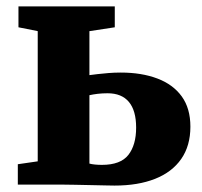

<svg xmlns="http://www.w3.org/2000/svg" viewBox="-20 -575 630 598"><path d="M35.5 0V-63.5L97.5 -72.5V-478L37.5 -490V-555H337.5V-490L258.5 -478V-341Q269 -342.5 284.2 -344.2Q299.5 -346 318 -347.5Q336.5 -349 356 -349Q421 -349 470 -330.5Q519 -312 546 -274.8Q573 -237.5 573 -180.5Q573 -121 544.5 -80Q516 -39 463 -18Q410 3 336.5 3Q328.5 3 307.8 2.5Q287 2 261.5 1.5Q236 1 213 0.5Q190 0 177.5 0ZM297.5 -61.5Q355.5 -61.5 379.8 -92.5Q404 -123.5 404 -177.5Q404 -230.5 381.5 -257.5Q359 -284.5 315 -284.5Q299 -284.5 284.2 -282.8Q269.5 -281 258.5 -278.5V-65.5Q265.5 -63.5 276 -62.5Q286.5 -61.5 297.5 -61.5Z"/></svg>

Font: Merriweather 20pt Black
Style: Regular
Weight: 900
Version: Version 2.100